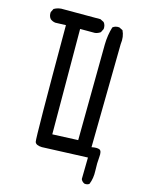

<svg xmlns="http://www.w3.org/2000/svg" viewBox="-125 -798 751 996"><g transform="rotate(15 250.0 -300.0)"><path d="M428.7 123Q415 117.2 409.2 103.5L411.1 -12.7L166 -2.9Q133.8 -3.9 128.4 -21Q123 -38.1 123 -646.5L66.4 -644.5Q50.8 -646.5 39.1 -656.2Q27.3 -669.9 29.3 -691.4L39.1 -710.9Q62.5 -724.6 91.8 -722.7H288.1L307.6 -712.9Q319.3 -699.2 317.4 -677.7L307.6 -658.2Q293.9 -648.4 278.3 -646.5H199.2L201.2 -81.1L338.9 -86.9Q342.8 -552.7 343.8 -602.5Q344.7 -652.3 358.4 -697.3Q372.1 -709 393.6 -707L413.1 -697.3Q428.7 -666 422.9 -625L415 -69.3Q444.3 -75.2 457.5 -69.3Q470.7 -63.5 467.3 -30.3Q463.9 2.9 465.8 43.5Q467.8 84 454.1 117.2Q444.3 125 428.7 123Z"/></g></svg>

Font: JasonHandwriting4
Style: Regular
Weight: 400
Version: Version 1.01.21